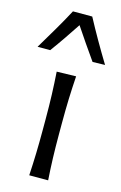

<svg xmlns="http://www.w3.org/2000/svg" viewBox="-160 -879 591 934"><g transform="rotate(15 135.0 -412.5)"><path d="M87.4 0Q90.8 -58.1 92.3 -111.8Q93.8 -165.5 93.8 -230V-282.7Q93.8 -352.5 91.8 -408.2Q89.8 -463.9 85.9 -521.5L183.1 -523.9Q179.2 -465.3 177.2 -409.2Q175.3 -353 175.3 -282.7V-230Q175.3 -165.5 177 -111.8Q178.7 -58.1 182.6 0ZM-35.2 -614.3Q-3.4 -667.5 27.6 -720.2Q58.6 -772.9 86.4 -825.2H183.6Q211.4 -772.9 241.7 -720.2Q272 -667.5 304.7 -613.8L242.2 -612.3Q214.4 -651.4 187.5 -690.7Q160.6 -730 134.8 -768.6Q109.4 -730 83 -691.4Q56.6 -652.8 28.3 -614.3Z"/></g></svg>

Font: Pinar DS4-Regular
Style: Regular
Weight: 400
Designer: Amin Abedi
Version: Version 2.000